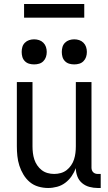

<svg xmlns="http://www.w3.org/2000/svg" viewBox="-20 -929 540 957"><path d="M220 8Q195 8 171 1Q147 -6 128.5 -21.5Q110 -37 97 -58.5Q84 -80 76.5 -103.5Q69 -127 66.5 -151.5Q64 -176 64 -200V-520H142V-200Q142 -183 144 -166.5Q146 -150 151 -134.5Q156 -119 165.5 -105Q175 -91 188 -81Q201 -71 217 -66.5Q233 -62 250 -62Q267 -62 283 -66.5Q299 -71 312 -81Q325 -91 334.5 -105Q344 -119 349 -134.5Q354 -150 356 -166.5Q358 -183 358 -200V-520H436V-93Q436 -87 438 -81Q440 -75 444.5 -70.5Q449 -66 455 -64Q461 -62 467 -62H482V8H467Q446 8 425.5 2.5Q405 -3 389 -16.5Q373 -30 365.5 -50Q358 -70 358 -91Q350 -70 337 -51Q324 -32 305.5 -18Q287 -4 264.5 2Q242 8 220 8ZM350 -608Q337 -608 325 -611.5Q313 -615 304 -624Q295 -633 291.5 -645Q288 -657 288 -670Q288 -683 291.5 -695Q295 -707 304 -716Q313 -725 325 -729Q337 -733 350 -733Q363 -733 375 -729Q387 -725 396 -716Q405 -707 409 -695Q413 -683 413 -670Q413 -657 409 -645Q405 -633 396 -624Q387 -615 375 -611.5Q363 -608 350 -608ZM150 -608Q137 -608 125 -611.5Q113 -615 104 -624Q95 -633 91.5 -645Q88 -657 88 -670Q88 -683 91.5 -695Q95 -707 104 -716Q113 -725 125 -729Q137 -733 150 -733Q163 -733 175 -729Q187 -725 196 -716Q205 -707 209 -695Q213 -683 213 -670Q213 -657 209 -645Q205 -633 196 -624Q187 -615 175 -611.5Q163 -608 150 -608ZM100 -841V-909H400V-841Z"/></svg>

Font: Iosevka Algr
Style: Regular
Weight: 400
Monospace: yes
Designer: Belleve Invis
Foundry: Belleve Invis
Version: Version 26.0.2; ttfautohint (v1.8.3)